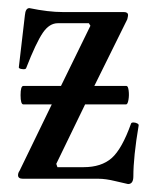

<svg xmlns="http://www.w3.org/2000/svg" viewBox="-20 -445 376 478"><path d="M38.1 -185.1Q31.2 -185.1 31.2 -208Q31.2 -231 38.1 -231H131.8L205.1 -380.9L201.2 -387.2H124Q103 -387.2 86.9 -363.8Q69.8 -338.9 44.9 -274.9Q44.4 -273.9 42.5 -273.2Q40.5 -272.5 37.8 -272.7Q35.2 -272.9 32.5 -273.4Q29.8 -273.9 28.1 -275.1Q26.4 -276.4 26.9 -277.8L42 -407.2Q43.5 -424.8 53.2 -424.8Q100.6 -415 136.2 -415H288.1Q298.8 -415 298.8 -407.2Q298.8 -404.8 296.9 -397L214.8 -231H294.9Q298.8 -231 300.3 -219.5Q301.8 -208 299.8 -196.5Q297.9 -185.1 293.9 -185.1H191.9L120.1 -37.1L123 -28.8H188Q232.4 -28.8 258.1 -51.5Q283.7 -74.2 306.2 -137.2Q307.1 -140.1 312 -140.1Q316.9 -140.1 321.3 -137.9Q325.7 -135.7 325.2 -132.8Q312 -54.7 312 -5.9Q312 13.2 298.8 13.2Q297.4 13.2 267.1 5.9Q243.2 0 225.1 0H37.1Q24.9 0 24.9 -8.8Q24.9 -14.6 28.8 -20L108.9 -185.1Z"/></svg>

Font: Junicode SmCond
Style: Regular
Weight: 400
Width: 4
Designer: Peter S. Baker
Version: Version 2.206